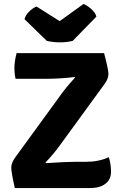

<svg xmlns="http://www.w3.org/2000/svg" viewBox="-20 -952 620 972"><path d="M57 -155 279 -460Q313 -509 360 -559L357 -562Q286 -553 202 -553H59Q53 -576 53 -608.5Q53 -641 64 -683H507Q529 -600 529 -577.5Q529 -555 511 -529L288 -223Q254 -175 210 -129L213 -126Q313 -133 363 -133H419Q479 -133 531 -156Q542 -121 542 -82Q542 -43 513.5 -21.5Q485 0 437 0H55Q37 -80 37 -103.5Q37 -127 57 -155ZM165 -919 282 -845 403 -932Q421 -925 442 -906.5Q463 -888 468 -868L348 -745Q285 -730 217 -745L104 -855Q110 -877 128.5 -894.5Q147 -912 165 -919Z"/></svg>

Font: Signika
Style: Bold
Weight: 700
Designer: Anna Giedrys
Foundry: Anna Giedrys
Version: Version 1.001